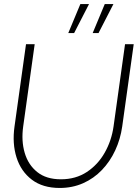

<svg xmlns="http://www.w3.org/2000/svg" viewBox="-20 -919 694 952"><path d="M276 13Q192 13 138 -28Q84 -69 62 -138.2Q40 -207.5 52 -292L109 -700H152L95 -292Q85 -220.5 102.5 -161Q120 -101.5 164.8 -65.8Q209.5 -30 282 -30Q355.5 -30 410.5 -66.2Q465.5 -102.5 499.2 -162Q533 -221.5 543 -292L600 -700H643L586 -292Q577 -228.5 551.2 -173.2Q525.5 -118 485.2 -76Q445 -34 392 -10.5Q339 13 276 13ZM439.5 -755 499.5 -899H542.5L468.5 -755ZM318.5 -755 378.5 -899H421.5L347.5 -755Z"/></svg>

Font: Urbanist ExtraLight
Style: Italic
Weight: 250
Version: Version 1.303